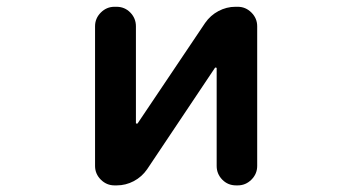

<svg xmlns="http://www.w3.org/2000/svg" viewBox="-20 -568 1040 569"><path d="M679.7 -18.6Q655.3 -18.6 638.7 -35.6Q622.1 -52.7 622.1 -76.2V-366.2Q622.1 -367.2 620.1 -367.7Q618.2 -368.2 617.2 -367.2L416 -66.4Q400.4 -43.9 376.5 -31.2Q352.5 -18.6 326.2 -18.6H319.3Q295.9 -18.6 278.8 -35.6Q261.7 -52.7 261.7 -76.2V-490.2Q261.7 -513.7 278.8 -530.8Q295.9 -547.9 319.3 -547.9H325.2Q349.6 -547.9 366.2 -530.8Q382.8 -513.7 382.8 -490.2V-203.1Q382.8 -202.1 384.8 -201.7Q386.7 -201.2 387.7 -202.1L587.9 -500Q603.5 -522.5 627.4 -535.2Q651.4 -547.9 677.7 -547.9H684.6Q708 -547.9 725.1 -530.8Q742.2 -513.7 742.2 -490.2V-76.2Q742.2 -52.7 725.1 -35.6Q708 -18.6 684.6 -18.6Z"/></svg>

Font: Rounded Mgen+ 1m medium
Style: Regular
Weight: 500
Designer: [Source Han Sans]
Ryoko NISHIZUKA  (kana & ideographs); Paul D. Hunt (Latin, Greek & Cyrillic); Wenlong ZHANG  (bopomofo
Version: Version 1.059.20150602